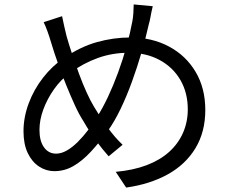

<svg xmlns="http://www.w3.org/2000/svg" viewBox="-20 -802 1040 866"><path d="M669 -774Q666 -762 663 -747.5Q660 -733 657.5 -719Q655 -705 652 -696Q638 -633 618.5 -566Q599 -499 575 -433Q551 -367 523.5 -310Q496 -253 466 -211Q428 -159 389.5 -117.5Q351 -76 311 -53Q271 -30 225 -30Q188 -30 156 -51Q124 -72 105 -112Q86 -152 86 -210Q86 -273 109.5 -336Q133 -399 174.5 -452Q216 -505 268 -540Q342 -591 417 -612Q492 -633 568 -633Q666 -633 742.5 -592Q819 -551 862.5 -477.5Q906 -404 906 -306Q906 -207 861.5 -133.5Q817 -60 736.5 -15.5Q656 29 549 44L502 -27Q581 -34 641.5 -57Q702 -80 743 -117Q784 -154 805.5 -203Q827 -252 827 -309Q827 -383 794 -440.5Q761 -498 700.5 -531Q640 -564 560 -564Q487 -564 421.5 -540.5Q356 -517 297 -474Q255 -444 224 -400Q193 -356 175.5 -308.5Q158 -261 158 -216Q158 -166 178.5 -137.5Q199 -109 233 -109Q257 -109 282 -123.5Q307 -138 331 -162Q355 -186 377.5 -215.5Q400 -245 418 -275Q443 -314 467 -365Q491 -416 512.5 -474.5Q534 -533 550.5 -592.5Q567 -652 577 -706Q580 -721 581.5 -743Q583 -765 583 -782ZM260 -729Q264 -708 269.5 -684.5Q275 -661 280 -640Q290 -604 305 -559Q320 -514 336.5 -469Q353 -424 371 -384.5Q389 -345 405 -319Q431 -275 464 -229Q497 -183 533 -149L470 -97Q440 -131 412 -169Q384 -207 356 -256Q337 -285 318 -326.5Q299 -368 279.5 -416Q260 -464 242 -514.5Q224 -565 210 -612Q203 -636 194.5 -659.5Q186 -683 177 -702Z"/></svg>

Font: Noto Sans JP Thin
Style: Regular
Weight: 400
Version: Version 2.004-H2;hotconv 1.0.118;makeotfexe 2.5.65603